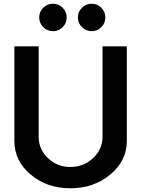

<svg xmlns="http://www.w3.org/2000/svg" viewBox="-20 -998 764 1028"><path d="M263 -831Q233 -831 211.5 -852.5Q190 -874 190 -905Q190 -935 211.5 -956.5Q233 -978 263 -978Q294 -978 315.5 -956.5Q337 -935 337 -905Q337 -874 315.5 -852.5Q294 -831 263 -831ZM397 -905Q397 -935 419 -956.5Q441 -978 471 -978Q501 -978 522.5 -956.5Q544 -935 544 -905Q544 -874 522.5 -852.5Q501 -831 471 -831Q441 -831 419 -852.5Q397 -874 397 -905ZM357 10Q231 10 144 -63.5Q57 -137 57 -243V-750H187V-266Q187 -199 236.5 -151.5Q286 -104 357 -104Q428 -104 478.5 -151.5Q529 -199 529 -266V-750H659V-243Q659 -137 570.5 -63.5Q482 10 357 10Z"/></svg>

Font: Oakes Grotesk
Style: Bold
Weight: 600
Designer: Samuel Oakes
Foundry: Samuel Oakes
Version: Version 1.000;PS 001.000;hotconv 1.0.88;makeotf.lib2.5.64775